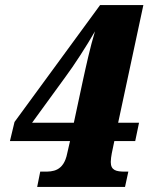

<svg xmlns="http://www.w3.org/2000/svg" viewBox="-20 -734 586 754"><path d="M126 0H471L484 -60H471C436 -60 415 -65 415 -98C415 -105 417 -124 419 -132L429 -180H511L526 -252H444L543 -714H373L37 -255L19 -180H255L244 -132C230 -60 185 -60 154 -60H138ZM237 -432C270 -476 321 -555 353 -611C334 -549 317 -470 306 -420L270 -252H106Z"/></svg>

Font: Noto Serif SemiCondensed Black
Style: Italic
Weight: 900
Width: 4
Italic angle: -12°
Designer: Monotype Design Team
Foundry: Monotype Imaging Inc.
Version: Version 2.014